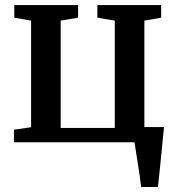

<svg xmlns="http://www.w3.org/2000/svg" viewBox="-20 -572 724 772"><path d="M547.5 180Q545.5 161 542 136.8Q538.5 112.5 534.5 87Q530.5 61.5 526.8 38.8Q523 16 521 0H36V-50.5L105 -60.5V-489L37.5 -501V-551.5H294V-501L224 -489V-57.5H441.5V-489L371.5 -501V-551.5H628V-501L560.5 -489V-61H639.5Q637.5 -43 635.2 -18.5Q633 6 630.2 33.2Q627.5 60.5 624.8 87.5Q622 114.5 619.5 138.5Q617 162.5 615 180Z"/></svg>

Font: Merriweather 28pt SemiBold
Style: Regular
Weight: 600
Version: Version 2.100